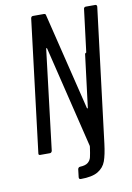

<svg xmlns="http://www.w3.org/2000/svg" viewBox="-94 -758 667 973"><g transform="rotate(-10 239.5 -272.0)"><path d="M418 -700H466Q475 -700 475 -690L390 0Q383 57 371.5 88.5Q360 120 330 138Q300 156 241 156Q232 156 232 146L237 104Q238 100 241 97Q244 94 249 94Q276 93 289 82.5Q302 72 306 55.5Q310 39 315 3V-2L188 -525Q187 -528 185 -527.5Q183 -527 183 -524L121 -10Q120 -6 117 -3Q114 0 110 0H60Q50 0 52 -10L135 -690Q137 -700 146 -700H202Q211 -700 212 -692L334 -193Q335 -190 337 -190.5Q339 -191 339 -194L372 -459Q372 -463 373.5 -466Q375 -469 377 -469Q380 -469 380 -473L407 -690Q407 -694 410 -697Q413 -700 418 -700Z"/></g></svg>

Font: Barlow Condensed
Style: Italic
Weight: 400
Width: 3
Italic angle: -7°
Designer: Jeremy Tribby
Foundry: Tribby Type
Version: Version 1.408